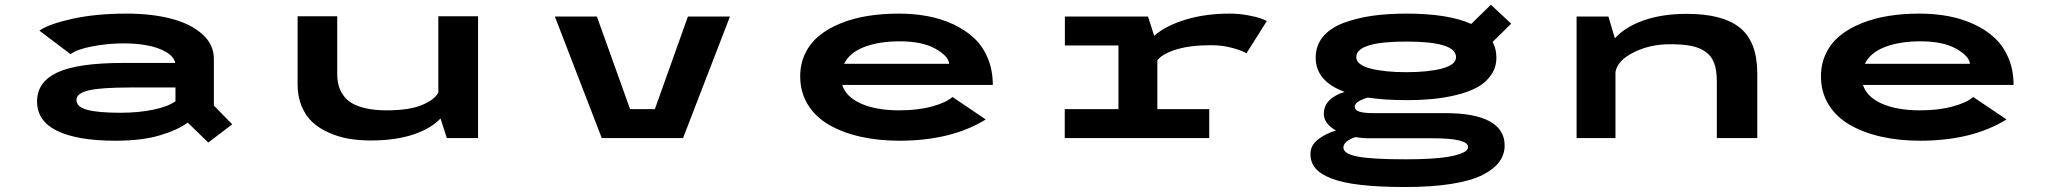

<svg xmlns="http://www.w3.org/2000/svg" viewBox="-20 -568 8440 790"><path d="M500.5 -512Q603 -512 683 -491.5Q763 -471 811.5 -428.2Q860 -385.5 860 -325.5V-133.5L935.5 -56.5L837 18.5L752.5 -63.5Q712 -33.5 638 -11.2Q564 11 455 11Q299.5 11 216 -29.2Q132.5 -69.5 132.5 -150.5Q132.5 -231 216.2 -270Q300 -309 487 -309H701Q695.5 -335.5 663 -354.2Q630.5 -373 586.2 -381.2Q542 -389.5 491 -389.5Q423 -389.5 359.5 -377.2Q296 -365 270.5 -345L142 -442Q181.5 -469.5 278.5 -490.8Q375.5 -512 500.5 -512ZM475.5 -104Q548.5 -104 609.8 -116.5Q671 -129 702 -151.5V-208H514.5Q395 -208 344.8 -196Q294.5 -184 294.5 -157Q294.5 -128 339.2 -116Q384 -104 475.5 -104Z M1505 10Q1457.5 10 1415.2 2.8Q1373 -4.5 1333.8 -21.8Q1294.5 -39 1266.2 -64.8Q1238 -90.5 1221.2 -130.5Q1204.5 -170.5 1204.5 -221V-501H1367.5V-266Q1367.5 -239 1373.2 -217Q1379 -195 1393 -175.2Q1407 -155.5 1429.8 -142.5Q1452.5 -129.5 1488 -121.8Q1523.5 -114 1570 -114Q1663 -114 1715.2 -135.5Q1767.5 -157 1783.5 -187V-501H1947V0H1818.5L1792.5 -80.5Q1752 -38 1679 -14Q1606 10 1505 10Z M2810.5 -500H2983.5L2790.5 0H2456L2263 -500H2436L2572.5 -119H2674.5Z M4036 -76.5Q3894.5 11 3680 11Q3594 11 3520.8 -5.5Q3447.5 -22 3391.8 -54Q3336 -86 3304.2 -137.2Q3272.5 -188.5 3272.5 -254Q3272.5 -306 3293.5 -349Q3314.5 -392 3351.8 -422Q3389 -452 3440.2 -472.5Q3491.5 -493 3550.8 -502.5Q3610 -512 3677 -512Q3740.5 -512 3796.8 -501.5Q3853 -491 3902.5 -468Q3952 -445 3988 -411.2Q4024 -377.5 4044.5 -328.2Q4065 -279 4065 -218.5H3445.5Q3461 -169 3523.2 -141.5Q3585.5 -114 3680 -114Q3756.5 -114 3815 -130Q3873.5 -146 3899 -169ZM3682 -398Q3597.5 -398 3536.8 -375Q3476 -352 3453 -305.5H3885.5Q3882.5 -337.5 3828.2 -367.8Q3774 -398 3682 -398Z M4742 -119H4955.5V0H4361V-119H4582V-381H4361.5V-500H4703.5L4729 -421Q4778 -463 4859 -487.5Q4940 -512 5039 -512Q5078 -512 5114.2 -505.2Q5150.5 -498.5 5166.8 -492.5Q5183 -486.5 5192.5 -481.5L5108.5 -348.5Q5094.5 -358.5 5052.8 -370.2Q5011 -382 4963 -382Q4877.5 -382 4820.2 -364.5Q4763 -347 4742 -320Z M5766.5 -156Q5676 -156 5607.5 -166.5Q5554 -150.5 5554 -129Q5554 -115.5 5572 -109Q5590 -102.5 5632.5 -102.5H5927.5Q6048 -102.5 6109.5 -68.8Q6171 -35 6171 30.5Q6171 67.5 6149 97.8Q6127 128 6080.2 151.8Q6033.5 175.5 5952.8 188.5Q5872 201.5 5762.5 201.5Q5655 201.5 5579 192.8Q5503 184 5457.8 166.2Q5412.5 148.5 5392.2 124Q5372 99.5 5372 66Q5372 29.5 5403.8 5.2Q5435.5 -19 5477 -31Q5427 -59 5427 -100Q5427 -162.5 5512.5 -190Q5393.5 -233.5 5393.5 -331Q5393.5 -380.5 5423.5 -416.8Q5453.5 -453 5507 -473.2Q5560.5 -493.5 5624.5 -502.8Q5688.5 -512 5766.5 -512Q5939 -512 6033.5 -469.5L6114.5 -548.5L6198 -470.5L6121.5 -395.5Q6137 -367 6137 -331Q6137 -291 6115.5 -259.8Q6094 -228.5 6059 -209.2Q6024 -190 5974.8 -177.8Q5925.5 -165.5 5875 -160.8Q5824.5 -156 5766.5 -156ZM5766.5 -271Q5856.5 -271 5913.8 -286.2Q5971 -301.5 5971 -333Q5971 -397 5766.5 -397Q5560.5 -397 5560.5 -333Q5560.5 -301.5 5618.2 -286.2Q5676 -271 5766.5 -271ZM5507.5 39Q5507.5 64.5 5565 76Q5622.5 87.5 5764 87.5Q5820.5 87.5 5865.2 84.8Q5910 82 5938.5 77.2Q5967 72.5 5986 65.8Q6005 59 6012.8 52Q6020.5 45 6020.5 37Q6020.5 1 5876 1H5616.5Q5584 1 5557.5 -4Q5536 2.5 5521.8 13.8Q5507.5 25 5507.5 39Z M6467 0V-500H6598L6624.5 -410.5Q6668.5 -458.5 6744.8 -484.8Q6821 -511 6920.5 -511Q7069 -511 7139.8 -453.2Q7210.5 -395.5 7210.5 -265.5V0H7044V-233.5Q7044 -279 7032.8 -309Q7021.5 -339 6996.2 -356Q6971 -373 6937 -379.5Q6903 -386 6851.5 -386Q6768 -386 6701.2 -352.2Q6634.5 -318.5 6627 -271.5V0Z M8236 -76.5Q8094.5 11 7880 11Q7794 11 7720.8 -5.5Q7647.5 -22 7591.8 -54Q7536 -86 7504.2 -137.2Q7472.5 -188.5 7472.5 -254Q7472.5 -306 7493.5 -349Q7514.5 -392 7551.8 -422Q7589 -452 7640.2 -472.5Q7691.5 -493 7750.8 -502.5Q7810 -512 7877 -512Q7940.5 -512 7996.8 -501.5Q8053 -491 8102.5 -468Q8152 -445 8188 -411.2Q8224 -377.5 8244.5 -328.2Q8265 -279 8265 -218.5H7645.5Q7661 -169 7723.2 -141.5Q7785.5 -114 7880 -114Q7956.5 -114 8015 -130Q8073.5 -146 8099 -169ZM7882 -398Q7797.5 -398 7736.8 -375Q7676 -352 7653 -305.5H8085.5Q8082.5 -337.5 8028.2 -367.8Q7974 -398 7882 -398Z"/></svg>

Font: League Mono Extended SemiBold
Style: Regular
Weight: 600
Width: 9
Designer: Tyler Finck
Foundry: The League of Moveable Type / Tyler Finck
Version: Version 2.210